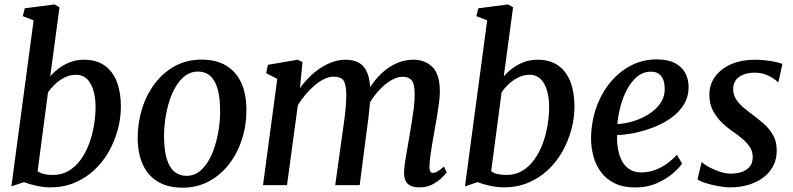

<svg xmlns="http://www.w3.org/2000/svg" viewBox="-20 -837 3587 868"><path d="M207 -491.5Q223 -510.5 245.8 -527.8Q268.5 -545 297.2 -556Q326 -567 359.5 -567Q416 -567 453 -540.8Q490 -514.5 508.2 -467.2Q526.5 -420 526.5 -355.5Q526.5 -303.5 512.5 -251.2Q498.5 -199 472 -152Q445.5 -105 406.5 -68.5Q367.5 -32 317.5 -11Q267.5 10 207.5 10Q176.5 10 143.2 2.5Q110 -5 88.5 -13.5L31.5 5.5L132 -745L83 -764L92 -799.5L226.5 -817L249 -804ZM150 -63Q164 -53 182 -49.5Q200 -46 219 -46Q259.5 -46 290.8 -64.8Q322 -83.5 344.8 -115Q367.5 -146.5 382.5 -186.5Q397.5 -226.5 404.8 -269.8Q412 -313 412 -353Q412 -418 389.5 -458.5Q367 -499 323.5 -499Q296 -499 271.2 -486.2Q246.5 -473.5 227.5 -455.2Q208.5 -437 197 -419Z M891.5 -567.5Q956.5 -567.5 1001.5 -541Q1046.5 -514.5 1070.2 -463.8Q1094 -413 1094 -340Q1094.5 -271.5 1074.2 -208.2Q1054 -145 1016 -95.5Q978 -46 924.5 -17.2Q871 11.5 805 11.5Q741 11.5 695.8 -14.5Q650.5 -40.5 626.8 -90.8Q603 -141 602.5 -213Q602.5 -282.5 622.5 -346.2Q642.5 -410 680.5 -460Q718.5 -510 771.8 -538.8Q825 -567.5 891.5 -567.5ZM875 -513.5Q843 -513.5 818.2 -495.2Q793.5 -477 775.2 -446.5Q757 -416 745 -377.8Q733 -339.5 727.2 -298.5Q721.5 -257.5 721.5 -219.5Q722 -157.5 734 -118.2Q746 -79 769 -60.5Q792 -42 823.5 -42Q854.5 -42 879 -60Q903.5 -78 921.8 -108.8Q940 -139.5 951.8 -177.8Q963.5 -216 969.5 -256.8Q975.5 -297.5 975 -336Q975 -398 963.2 -437Q951.5 -476 929.5 -494.8Q907.5 -513.5 875 -513.5Z M1347.5 -556.5 1336 -438.5Q1354.5 -464.5 1378 -488Q1401.5 -511.5 1428.5 -529.2Q1455.5 -547 1484.2 -557Q1513 -567 1542.5 -567Q1579 -567 1603.2 -553Q1627.5 -539 1640.2 -508.2Q1653 -477.5 1654 -427.5Q1654 -422 1654 -415.8Q1654 -409.5 1653.5 -403.2Q1653 -397 1652.5 -390L1635.5 -412.5Q1653 -446 1676 -474.2Q1699 -502.5 1726.5 -523.5Q1754 -544.5 1785 -555.8Q1816 -567 1849 -567Q1901.5 -567 1935 -534Q1968.5 -501 1968.5 -421.5Q1968.5 -402 1964.5 -371.5Q1960.5 -341 1955.2 -308Q1950 -275 1944.5 -247Q1940 -221.5 1935 -193Q1930 -164.5 1926.2 -136.8Q1922.5 -109 1921.5 -87Q1921 -70 1924.8 -62.8Q1928.5 -55.5 1936 -55.5Q1946.5 -55.5 1957.8 -62Q1969 -68.5 1987 -84L1999.5 -57.5Q1994.5 -50.5 1978.2 -34.2Q1962 -18 1936.2 -4Q1910.5 10 1876.5 10Q1849 10 1833.5 1.2Q1818 -7.5 1812.2 -22.8Q1806.5 -38 1806.5 -57Q1807 -77 1811.2 -104.8Q1815.5 -132.5 1821 -163Q1826.5 -193.5 1831 -222Q1835.5 -249 1841 -282.2Q1846.5 -315.5 1850.8 -349Q1855 -382.5 1854.5 -412Q1854.5 -458 1841.2 -474Q1828 -490 1800.5 -490Q1780 -490 1757 -478.5Q1734 -467 1711.2 -446.2Q1688.5 -425.5 1668.5 -398.2Q1648.5 -371 1634.5 -338.5L1654 -403Q1653.5 -379.5 1650.8 -352.2Q1648 -325 1644.8 -297.8Q1641.5 -270.5 1638 -246.5L1606 0H1495.5L1526 -220Q1530 -248 1534.8 -281.5Q1539.5 -315 1542.5 -348.5Q1545.5 -382 1545.5 -410.5Q1544.5 -459 1531.8 -474.8Q1519 -490.5 1487 -490.5Q1469 -490.5 1447.5 -480.5Q1426 -470.5 1404.2 -452.5Q1382.5 -434.5 1362.5 -411Q1342.5 -387.5 1326.5 -361.5L1277.5 0H1169L1233.5 -480.5L1183.5 -506L1191 -544L1326 -567Z M2257.5 -491.5Q2273.5 -510.5 2296.2 -527.8Q2319 -545 2347.8 -556Q2376.5 -567 2410 -567Q2466.5 -567 2503.5 -540.8Q2540.5 -514.5 2558.8 -467.2Q2577 -420 2577 -355.5Q2577 -303.5 2563 -251.2Q2549 -199 2522.5 -152Q2496 -105 2457 -68.5Q2418 -32 2368 -11Q2318 10 2258 10Q2227 10 2193.8 2.5Q2160.5 -5 2139 -13.5L2082 5.5L2182.5 -745L2133.5 -764L2142.5 -799.5L2277 -817L2299.5 -804ZM2200.5 -63Q2214.5 -53 2232.5 -49.5Q2250.5 -46 2269.5 -46Q2310 -46 2341.2 -64.8Q2372.5 -83.5 2395.2 -115Q2418 -146.5 2433 -186.5Q2448 -226.5 2455.2 -269.8Q2462.5 -313 2462.5 -353Q2462.5 -418 2440 -458.5Q2417.5 -499 2374 -499Q2346.5 -499 2321.8 -486.2Q2297 -473.5 2278 -455.2Q2259 -437 2247.5 -419Z M3063.5 -97.5Q3050 -77 3020.2 -51.8Q2990.5 -26.5 2947.8 -8Q2905 10.5 2851.5 10.5Q2797 10.5 2758.5 -8.5Q2720 -27.5 2696.5 -59.5Q2673 -91.5 2662.5 -131.2Q2652 -171 2652 -212.5Q2653 -285.5 2675.5 -350Q2698 -414.5 2738.2 -463.5Q2778.5 -512.5 2832 -540.5Q2885.5 -568.5 2948 -568.5Q2998 -568.5 3029.8 -552.5Q3061.5 -536.5 3077 -508.8Q3092.5 -481 3093 -446.5Q3093.5 -399.5 3071 -363.5Q3048.5 -327.5 3011.5 -302Q2974.5 -276.5 2930.8 -260Q2887 -243.5 2844.5 -235.2Q2802 -227 2770 -226.5Q2768.5 -194 2773.8 -163.8Q2779 -133.5 2791.8 -109.5Q2804.5 -85.5 2826.2 -71.5Q2848 -57.5 2878.5 -57.5Q2910.5 -57.5 2939.2 -67.8Q2968 -78 2993.5 -96Q3019 -114 3040 -137.5ZM2923 -513Q2887.5 -513 2860.5 -490.5Q2833.5 -468 2814.5 -432Q2795.5 -396 2784.8 -354.8Q2774 -313.5 2771 -276Q2797 -277 2826.8 -284.5Q2856.5 -292 2884.5 -305.2Q2912.5 -318.5 2935.8 -337.8Q2959 -357 2972.5 -382Q2986 -407 2985 -437.5Q2984.5 -475 2968.2 -494Q2952 -513 2923 -513Z M3499.5 -467H3495Q3485 -478.5 3456.5 -493.5Q3428 -508.5 3391.5 -508.5Q3365 -508.5 3343.5 -500.8Q3322 -493 3309 -477.8Q3296 -462.5 3294.5 -438.5Q3293.5 -413.5 3305 -393Q3316.5 -372.5 3336.8 -354.8Q3357 -337 3381.5 -319Q3406.5 -300.5 3432 -278.5Q3457.5 -256.5 3474.5 -227.2Q3491.5 -198 3491.5 -156.5Q3491.5 -116 3474.5 -84.8Q3457.5 -53.5 3428.2 -32.5Q3399 -11.5 3361.5 -0.8Q3324 10 3282 10Q3257 10 3225.8 4.2Q3194.5 -1.5 3168.8 -9.8Q3143 -18 3133.5 -26.5L3151.5 -103H3154Q3165 -92.5 3187 -80.8Q3209 -69 3235 -60.5Q3261 -52 3283.5 -52Q3307 -52 3330 -58.8Q3353 -65.5 3368 -82Q3383 -98.5 3383 -127.5Q3383 -153 3369.2 -173.2Q3355.5 -193.5 3334.2 -211.2Q3313 -229 3289 -245Q3268.5 -259 3244.8 -281.5Q3221 -304 3204 -335.2Q3187 -366.5 3187 -408Q3187 -456.5 3214 -492.2Q3241 -528 3287.2 -547.5Q3333.5 -567 3391.5 -567Q3417.5 -567 3443.2 -564Q3469 -561 3488.8 -556.5Q3508.5 -552 3517 -548Z"/></svg>

Font: Merriweather 20pt Medium
Style: Italic
Weight: 500
Italic angle: -7.8°
Version: Version 2.101